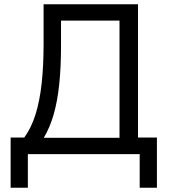

<svg xmlns="http://www.w3.org/2000/svg" viewBox="-20 -725 793 903"><path d="M30 158V-78H94Q128 -125 147.5 -188Q167 -251 176 -333.5Q185 -416 185 -518V-705H629V-78H718V158H637V0H111V158ZM186 -77H542V-628H267V-513Q267 -408 258.5 -328Q250 -248 232.5 -187Q215 -126 186 -77Z"/></svg>

Font: Nunito Sans 7pt SemiCondensed
Style: Regular
Weight: 400
Width: 4
Designer: Vernon Adams
Foundry: Vernon Adams
Version: Version 3.101;gftools[0.9.27]